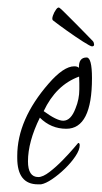

<svg xmlns="http://www.w3.org/2000/svg" viewBox="-20 -471 266 501"><path d="M79 10Q25 10 25 -59V-64Q25 -159 107 -253Q146 -298 174 -298Q182 -298 186 -294Q185 -321 206 -321Q220 -321 220 -267Q220 -135 153 -135Q113 -135 84 -164Q53 -101 53 -50Q53 -9 80 -9Q92 -9 109.5 -22.5Q127 -36 144 -53.5Q161 -71 172.5 -84.5Q184 -98 184 -98Q188 -98 188 -92Q188 -80 177 -63.5Q166 -47 149.5 -31Q133 -15 116 -3.5Q99 8 87 10ZM145 -156Q165 -156 177 -188Q187 -212 187 -238V-254Q187 -265 186.5 -269.5Q186 -274 186 -271Q126 -249 94 -181Q128 -156 145 -156ZM220 -350Q216 -350 196.5 -362.5Q177 -375 154.5 -391Q132 -407 118 -418Q115 -421 118 -430Q121 -439 126.5 -446.5Q132 -454 136 -450Q138 -449 150 -437Q162 -425 177.5 -409.5Q193 -394 205.5 -381Q218 -368 222 -364Q225 -361 225.5 -355.5Q226 -350 220 -350Z"/></svg>

Font: Petemoss
Style: Regular
Weight: 400
Designer: Robert E. Leuschke
Foundry: Robert E. Leuschke
Version: Version 1.010; ttfautohint (v1.8.3)